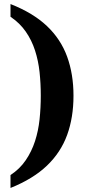

<svg xmlns="http://www.w3.org/2000/svg" viewBox="-20 -792 441 951"><path d="M32 139V75Q78 45 107.5 1.5Q137 -42 153.5 -93Q170 -144 176 -201Q182 -258 182 -318Q182 -378 176 -434.5Q170 -491 153.5 -542Q137 -593 107.5 -635.5Q78 -678 32 -709V-772Q144 -728 212.5 -663Q281 -598 312.5 -511.5Q344 -425 344 -318Q344 -210 312.5 -123.5Q281 -37 212.5 28.5Q144 94 32 139Z"/></svg>

Font: Noto Serif Khmer
Style: Bold
Weight: 700
Version: Version 2.003